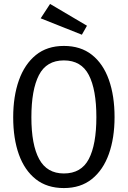

<svg xmlns="http://www.w3.org/2000/svg" viewBox="-20 -953 655 985"><path d="M567.7 -352.3Q567.7 -245.1 538.5 -163.1Q509.2 -81 451.5 -34.6Q393.8 11.8 307.7 11.8Q221.5 11.8 163.8 -33.6Q106.2 -79 76.9 -160.5Q47.7 -242.1 47.7 -351.3Q47.7 -458.5 76.9 -541Q106.2 -623.6 163.8 -670.5Q221.5 -717.4 307.7 -717.4Q393.8 -717.4 451.5 -671.8Q509.2 -626.2 538.5 -543.8Q567.7 -461.5 567.7 -352.3ZM474.4 -352.3Q474.4 -493.3 435.6 -568.2Q396.9 -643.1 307.7 -643.1Q218.5 -643.1 179.7 -567.7Q141 -492.3 141 -351.3Q141 -210.3 181 -136.7Q221 -63.1 307.7 -63.1Q396.9 -63.1 435.6 -137.2Q474.4 -211.3 474.4 -352.3ZM236.9 -932.8 426.2 -821 400 -774.9 188.7 -859Z"/></svg>

Font: FiraCode Nerd Font
Style: Regular
Weight: 400
Designer: Carrois Corporate, Edenspiekermann AG, Nikita Prokopov
Foundry: Carrois Corporate, Edenspiekermann AG, Nikita Prokopov
Version: Version 6.002;Nerd Fonts 2.2.2